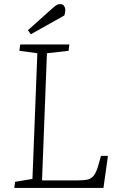

<svg xmlns="http://www.w3.org/2000/svg" viewBox="-20 -921 576 941"><path d="M54 -30 139 -44 163 -660 75 -672 79 -703H320L316 -672L210 -660L186 -37H362Q389 -37 407.5 -40.5Q426 -44 439.5 -60.5Q453 -77 463 -115L475 -157H509L487 0H50ZM241 -884Q250 -892 258 -896.5Q266 -901 274 -901Q288 -901 294 -892Q300 -883 300 -873Q300 -868 299 -860.5Q298 -853 295 -845L131 -753L117 -773Z"/></svg>

Font: Literata 18pt ExtraLight
Style: Italic
Weight: 250
Italic angle: -2°
Designer: Latin by Veronika Burian and Jose Scaglione. Greek by Irene Vlachou. Cyrillic by Vera Evstafieva
Foundry: TypeTogether
Version: Version 3.103;gftools[0.9.29]